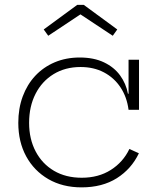

<svg xmlns="http://www.w3.org/2000/svg" viewBox="-20 -780 656 808"><path d="M323.5 8.5Q243.5 8.5 183.5 -26.2Q123.5 -61 90.2 -122Q57 -183 57 -263Q57 -323.5 75.5 -373.8Q94 -424 128.2 -460.8Q162.5 -497.5 210.2 -517.8Q258 -538 315.5 -538Q375 -538 417.8 -517.5Q460.5 -497 485.5 -462.5Q510.5 -428 518.5 -385.5H530.5L521 -318Q514 -372 487 -412.5Q460 -453 417.2 -475.5Q374.5 -498 319 -498Q254.5 -498 205.5 -468Q156.5 -438 129.5 -385Q102.5 -332 102.5 -263Q102.5 -195 130 -142.8Q157.5 -90.5 207.2 -61.2Q257 -32 324 -32Q394.5 -32 446.2 -64.8Q498 -97.5 524.5 -153L564.5 -135Q533 -69 471.8 -30.2Q410.5 8.5 323.5 8.5ZM521 -318V-528.5H565V-318ZM332.5 -759.5 473.5 -656 454.5 -629.5 318.5 -719.5 183 -629.5 164 -656 305 -759.5Z"/></svg>

Font: Hepta Slab ExtraLight Light
Style: Regular
Weight: 300
Version: Version 1.100